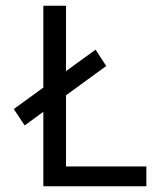

<svg xmlns="http://www.w3.org/2000/svg" viewBox="-20 -649 538 669"><path d="M28 -269 313 -476 350 -419 66 -212ZM131 0V-629H210V-69H490V0Z"/></svg>

Font: Karmilla
Style: Bold
Weight: 700
Designer: Jonathan Pinhorn
Version: Version 1.000